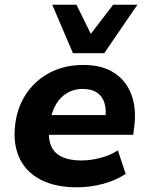

<svg xmlns="http://www.w3.org/2000/svg" viewBox="-20 -785 632 816"><path d="M308 11Q216 11 154.5 -20.5Q93 -52 65 -108.5Q37 -165 43 -240Q49 -319 87 -379.5Q125 -440 188.5 -474.5Q252 -509 335 -509Q413 -509 465 -475.5Q517 -442 539 -381.5Q561 -321 550 -241L546 -212H165L178 -296H442L427 -280Q433 -319 424 -347.5Q415 -376 392 -391.5Q369 -407 331 -407Q294 -407 265.5 -390Q237 -373 219.5 -344Q202 -315 195 -278L191 -249Q183 -202 195.5 -169Q208 -136 241 -119.5Q274 -103 325 -103Q365 -103 407 -114Q449 -125 481 -146L514 -46Q472 -18 417.5 -3.5Q363 11 308 11ZM290 -559 202 -765H305L366 -641L461 -765H564L423 -559Z"/></svg>

Font: Nunito Sans 9pt ExtraBold
Style: Italic
Weight: 800
Italic angle: -9°
Version: Version 3.101;gftools[0.9.27]